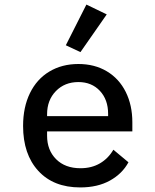

<svg xmlns="http://www.w3.org/2000/svg" viewBox="-20 -808 680 840"><path d="M81 -257Q81 -339 111 -400.5Q141 -462 196 -495Q251 -528 323 -528Q394 -528 447.5 -496Q501 -464 530 -406Q559 -348 559 -273V-233H186V-214Q186 -151 225.5 -111.5Q265 -72 332 -72Q381 -72 417.5 -93.5Q454 -115 476 -153L542 -98Q515 -48 461 -18Q407 12 331 12Q214 12 147.5 -60.5Q81 -133 81 -257ZM453 -300V-310Q453 -372 417 -410.5Q381 -449 323 -449Q263 -449 224.5 -409.5Q186 -370 186 -308V-300ZM332 -580 268 -610 358 -788 447 -745Z"/></svg>

Font: Writer Medium
Style: Regular
Weight: 500
Monospace: yes
Designer: Mike Abbink, Paul van der Laan, Pieter van Rosmalen
Foundry: Bold Monday
Version: Version 2.001 2020